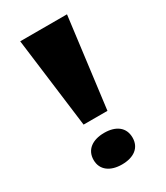

<svg xmlns="http://www.w3.org/2000/svg" viewBox="-180 -778 753 871"><g transform="rotate(-30 197.0 -342.5)"><path d="M134 -229H259L319 -700H74ZM195 15C257 15 297 -14 297 -67C297 -121 257 -150 196 -150C135 -150 93 -121 93 -67C93 -14 135 15 195 15Z"/></g></svg>

Font: Sprat Extended
Style: Bold
Weight: 700
Width: 9
Designer: Ethan Nakache
Foundry: Collletttivo
Version: Version 2.000;Glyphs 3.2 (3217)